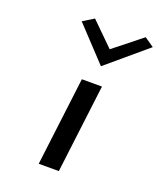

<svg xmlns="http://www.w3.org/2000/svg" viewBox="-141 -863 787 942"><g transform="rotate(20 252.5 -392.0)"><path d="M134 -739 298 -564 505 -739 456 -773 310 -657 191 -774ZM280 -10 337 -472H232L175 -10Z"/></g></svg>

Font: Bluebird
Style: LiObl
Weight: 300
Designer: Jasper
Foundry: Cannot Into Space Fonts
Version: Version 0.98